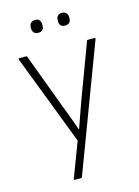

<svg xmlns="http://www.w3.org/2000/svg" viewBox="-125 -717 702 971"><g transform="rotate(-15 226.5 -231.5)"><path d="M143 185Q140 185 139 183Q138 181 139 179L208 -3L27 -475Q25 -482 31 -482H65Q71 -482 72 -477L178 -193Q191 -160 203.5 -125.5Q216 -91 228 -57H230Q242 -91 254 -125.5Q266 -160 278 -193L384 -477Q385 -482 391 -482H423Q431 -482 428 -475L181 181Q179 185 174 185ZM158 -581Q143 -581 135 -589Q127 -597 127 -611V-618Q127 -631 135 -639.5Q143 -648 158 -648Q173 -648 180 -639.5Q187 -631 187 -618V-611Q187 -597 180 -589Q173 -581 158 -581ZM297 -581Q283 -581 275.5 -589Q268 -597 268 -611V-618Q268 -631 275.5 -639.5Q283 -648 297 -648Q312 -648 320 -639.5Q328 -631 328 -618V-611Q328 -597 320 -589Q312 -581 297 -581Z"/></g></svg>

Font: Sofia Sans Semi Condensed ExtraLight
Style: Regular
Weight: 250
Version: Version 4.100